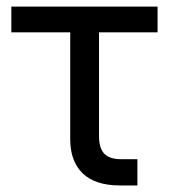

<svg xmlns="http://www.w3.org/2000/svg" viewBox="-20 -566 520 586"><path d="M194.3 -141.6V-467.3H14.6V-545.9H460.9V-467.3H282.2V-150.4Q282.2 -113.8 298.3 -96.9Q314.5 -80.1 350.1 -80.1H399.4V0H346.2Q271 0 232.7 -36.6Q194.3 -73.2 194.3 -141.6Z"/></svg>

Font: Inter RS Variable
Style: Regular
Weight: 400
Designer: Rasmus Andersson (customised by Maria Ramos and Noel Pretorius)
Foundry: rsms
Version: Version 3.001;Glyphs 3.2.3 (3260)